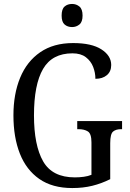

<svg xmlns="http://www.w3.org/2000/svg" viewBox="-20 -942 657 972"><path d="M346 10Q245 10 179 -36Q113 -82 80.5 -164.5Q48 -247 48 -358Q48 -466 82 -548.5Q116 -631 183.5 -677.5Q251 -724 350 -724Q444 -724 493.5 -692Q543 -660 543 -613Q543 -580 521 -561.5Q499 -543 463 -543Q463 -574 451.5 -603.5Q440 -633 414.5 -652.5Q389 -672 347 -672Q244 -672 198 -593Q152 -514 152 -358Q152 -206 198.5 -125Q245 -44 359 -44Q382 -44 404 -47Q426 -50 443 -57V-221Q443 -265 425 -276.5Q407 -288 378 -288H371V-329H598V-288H592Q567 -288 552.5 -276Q538 -264 538 -217V-35Q494 -13 447.5 -1.5Q401 10 346 10ZM345 -805Q322 -805 307 -818Q292 -831 292 -863Q292 -896 307 -909Q322 -922 345 -922Q366 -922 382 -909Q398 -896 398 -863Q398 -831 382 -818Q366 -805 345 -805Z"/></svg>

Font: Noto Serif Sinhala Condensed
Style: Regular
Weight: 400
Width: 3
Designer: Jelle Bosma - Monotype Design Team
Foundry: Monotype Imaging Inc.
Version: Version 2.007; ttfautohint (v1.8.4.7-5d5b)